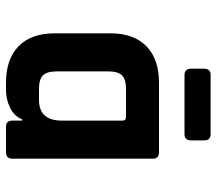

<svg xmlns="http://www.w3.org/2000/svg" viewBox="-61 -661 722 640"><g transform="rotate(90 300.0 -341.0)"><path d="M427 -595H230Q209 -595 209 -617V-661Q209 -682 230 -682H427Q448 -682 448 -661V-617Q448 -595 427 -595ZM280 0H256Q177 0 134 -42Q91 -84 91 -163V-347Q91 -426 134 -468Q177 -510 256 -510H487Q509 -510 509 -489V-21Q509 0 487 0H403Q382 0 382 -21V-54H378Q367 -27 339 -13.5Q311 0 280 0ZM382 -186V-389Q382 -400 370 -400H276Q244 -400 231 -386.5Q218 -373 218 -341V-169Q218 -137 231 -123.5Q244 -110 276 -110H313Q382 -110 382 -186Z"/></g></svg>

Font: RajdhaniMono
Style: Bold
Weight: 700
Monospace: yes
Designer: Satya Rajpurohit, Jyotish Sonowal
Foundry: Indian Type Foundry
Version: Version 1.201;PS 1.0;hotconv 1.0.78;makeotf.lib2.5.61930; tt